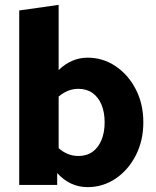

<svg xmlns="http://www.w3.org/2000/svg" viewBox="-20 -761 640 789"><path d="M59 -1V-718L221 -741V-473Q245 -497 275.5 -510.5Q306 -524 340 -524Q403 -524 455 -489Q507 -454 538 -394Q569 -334 569 -258Q569 -183 538 -122.5Q507 -62 455 -27Q403 8 340 8Q303 8 271.5 -7Q240 -22 215 -50V-1ZM302 -120Q336 -120 360 -137Q384 -154 397 -185.5Q410 -217 410 -258Q410 -300 397 -331Q384 -362 360 -379Q336 -396 302 -396Q279 -396 258.5 -387.5Q238 -379 221 -364V-152Q238 -137 258.5 -128.5Q279 -120 302 -120Z"/></svg>

Font: Red Hat Mono
Style: Regular
Weight: 300
Monospace: yes
Designer: Pentagram, MCKL
Foundry: Pentagram, MCKL
Version: Version 1.023